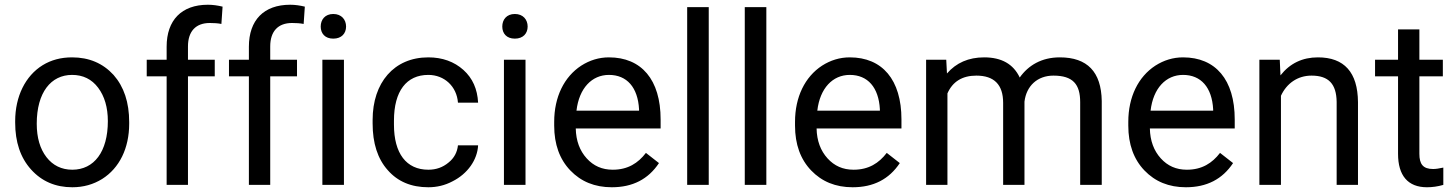

<svg xmlns="http://www.w3.org/2000/svg" viewBox="-20 -780 6144 810"><path d="M44 -263C44 -181 66 -115 111 -65C156 -15 214 10 285 10C332 10 374 -2 411 -25C484 -71 525 -155 525 -258V-265C525 -348 503 -414 459 -464C414 -513 356 -538 284 -538C237 -538 196 -527 160 -505C87 -460 44 -373 44 -269ZM135 -258C135 -390 195 -464 284 -464C330 -464 367 -446 394 -410C421 -374 435 -327 435 -269C435 -140 377 -64 285 -64C240 -64 203 -82 176 -117C149 -152 135 -199 135 -258Z M599 -528V-458H683V0H773V-458H886V-528H773V-584C773 -648 806 -683 865 -683C882 -683 899 -682 914 -679L919 -752C898 -757 878 -760 857 -760C746 -760 683 -695 683 -583V-528Z M946 -528V-458H1030V0H1120V-458H1233V-528H1120V-584C1120 -648 1153 -683 1212 -683C1229 -683 1246 -682 1261 -679L1266 -752C1245 -757 1225 -760 1204 -760C1093 -760 1030 -695 1030 -583V-528Z M1431 -528H1340V0H1431ZM1333 -668C1333 -639 1351 -617 1386 -617C1421 -617 1440 -639 1440 -668C1440 -697 1421 -721 1386 -721C1351 -721 1333 -697 1333 -668Z M1787 -64C1694 -64 1642 -133 1642 -254V-271C1642 -396 1695 -464 1787 -464C1855 -464 1907 -415 1912 -347H1997C1994 -404 1974 -450 1935 -485C1896 -520 1846 -538 1787 -538C1642 -538 1552 -431 1552 -274V-259C1552 -176 1573 -110 1616 -62C1658 -14 1715 10 1787 10C1823 10 1857 2 1889 -15C1953 -47 1994 -106 1997 -167H1912C1909 -138 1896 -113 1872 -94C1848 -74 1820 -64 1787 -64Z M2197 -528H2106V0H2197ZM2099 -668C2099 -639 2117 -617 2152 -617C2187 -617 2206 -639 2206 -668C2206 -697 2187 -721 2152 -721C2117 -721 2099 -697 2099 -668Z M2561 10C2649 10 2715 -24 2760 -92L2705 -135C2672 -92 2629 -64 2565 -64C2520 -64 2484 -80 2455 -112C2426 -144 2410 -186 2409 -238H2767V-276C2767 -444 2686 -538 2549 -538C2507 -538 2468 -526 2432 -503C2360 -456 2318 -371 2318 -266V-250C2318 -171 2341 -108 2386 -61C2431 -14 2489 10 2561 10ZM2549 -464C2625 -464 2671 -411 2676 -319V-313H2412C2423 -408 2477 -464 2549 -464Z M2970 -750H2879V0H2970Z M3213 -750H3122V0H3213Z M3577 10C3665 10 3731 -24 3776 -92L3721 -135C3688 -92 3645 -64 3581 -64C3536 -64 3500 -80 3471 -112C3442 -144 3426 -186 3425 -238H3783V-276C3783 -444 3702 -538 3565 -538C3523 -538 3484 -526 3448 -503C3376 -456 3334 -371 3334 -266V-250C3334 -171 3357 -108 3402 -61C3447 -14 3505 10 3577 10ZM3565 -464C3641 -464 3687 -411 3692 -319V-313H3428C3439 -408 3493 -464 3565 -464Z M3977 0V-386C3999 -436 4040 -461 4099 -461C4174 -461 4212 -423 4212 -346V0H4302V-351C4310 -418 4357 -461 4424 -461C4507 -461 4537 -424 4537 -349V0H4628V-354C4626 -477 4567 -538 4451 -538C4374 -538 4318 -504 4282 -453C4255 -510 4205 -538 4132 -538C4066 -538 4014 -515 3975 -470L3972 -528H3887V0Z M4983 10C5071 10 5137 -24 5182 -92L5127 -135C5094 -92 5051 -64 4987 -64C4942 -64 4906 -80 4877 -112C4848 -144 4832 -186 4831 -238H5189V-276C5189 -444 5108 -538 4971 -538C4929 -538 4890 -526 4854 -503C4782 -456 4740 -371 4740 -266V-250C4740 -171 4763 -108 4808 -61C4853 -14 4911 10 4983 10ZM4971 -464C5047 -464 5093 -411 5098 -319V-313H4834C4845 -408 4899 -464 4971 -464Z M5293 0H5384V-376C5408 -428 5454 -461 5513 -461C5585 -461 5618 -426 5619 -350V0H5709V-349C5708 -475 5651 -538 5540 -538C5475 -538 5422 -513 5382 -462L5379 -528H5293Z M5781 -458H5878V-131C5878 -40 5919 10 6000 10C6022 10 6045 7 6069 0V-73C6051 -69 6037 -67 6026 -67C5983 -67 5968 -88 5968 -131V-458H6067V-528H5968V-656H5878V-528H5781Z"/></svg>

Font: Noto Sans KR Regular
Style: Regular
Weight: 400
Designer: Ryoko NISHIZUKA  (kana & ideographs); Paul D. Hunt (Latin, Greek & Cyrillic); Wenlong ZHANG  (bopomofo); Sandoll Communi
Foundry: Adobe Systems Incorporated
Version: Version 1.004;PS 1.004;hotconv 1.0.82;makeotf.lib2.5.63406